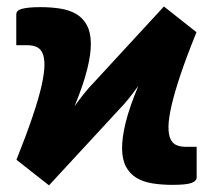

<svg xmlns="http://www.w3.org/2000/svg" viewBox="-20 -548 641 578"><path d="M572 -106V-13.5Q572 -3 556.2 2.8Q540.5 8.5 499.5 8.5Q466.5 8.5 438.8 4Q411 -0.5 391 -12.5Q371 -24.5 359.5 -45.8Q348 -67 347.5 -100Q347 -133 358.5 -179.8Q370 -226.5 396.5 -289.5Q381 -268 366.5 -250Q352 -232 340 -220L127.5 10L29.5 -67Q59 -141 77.5 -195.5Q96 -250 104.8 -288.5Q113.5 -327 113.8 -351Q114 -375 107.8 -388.5Q101.5 -402 89.5 -407Q77.5 -412 61.5 -412H29V-505Q29 -510 32.5 -514.2Q36 -518.5 44.5 -521Q53 -523.5 67 -525Q81 -526.5 101.5 -526.5Q134.5 -526.5 162.2 -522Q190 -517.5 210 -505.5Q230 -493.5 241.5 -472.2Q253 -451 253.5 -418Q254 -385 242.2 -338.2Q230.5 -291.5 204.5 -228.5Q220 -250 234.5 -268Q249 -286 261 -298L473.5 -528.5L571.5 -451Q541.5 -377 523.2 -322.5Q505 -268 496.2 -229.5Q487.5 -191 487.2 -167Q487 -143 493.2 -129.5Q499.5 -116 511.5 -111Q523.5 -106 539.5 -106Z"/></svg>

Font: Lato 2
Style: Regular
Weight: 900
Designer: Lukasz Dziedzic with Adam Twardoch and Botio Nikoltchev
Foundry: tyPoland Lukasz Dziedzic
Version: Version 2.015; 2015-08-06; http://www.latofonts.com/